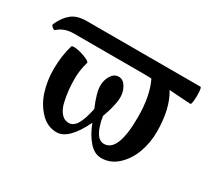

<svg xmlns="http://www.w3.org/2000/svg" viewBox="-95 -569 805 734"><g transform="rotate(30 307.0 -202.0)"><path d="M214.8 11.2Q174.3 11.2 143.8 -20.5Q113.3 -52.2 99.1 -97.4Q85 -142.6 85 -191.9Q85 -252 100.1 -301.8Q105 -306.6 124.5 -303.5Q144 -300.3 165 -291.5Q186 -282.7 184.1 -276.9Q172.9 -240.7 172.9 -200.2Q172.9 -175.3 175.3 -151.6Q177.7 -127.9 183.8 -101.6Q189.9 -75.2 203.6 -59.1Q217.3 -43 236.8 -43Q258.3 -43 272.2 -66.7Q286.1 -90.3 295.9 -138.2Q271 -196.3 271 -227.1Q271 -252 283.4 -272Q295.9 -292 315.9 -292Q335.4 -292 347.7 -271.5Q359.9 -251 359.9 -226.1Q359.9 -192.4 337.9 -131.8Q353 -41 394 -41Q456.1 -41 456.1 -193.8Q456.1 -288.1 426.8 -348.1Q414.6 -349.1 392.1 -349.1H85Q42 -349.1 16.1 -325.2Q11.7 -320.8 3.2 -327.9Q-5.4 -335 -2.9 -340.8Q13.7 -377.4 37.6 -396.2Q61.5 -415 103 -415H605Q608.9 -415 610.4 -395.8Q611.8 -376.5 609.9 -357.4Q607.9 -338.4 604 -338.9Q584 -339.8 549.1 -342.3Q514.2 -344.7 508.8 -345.2Q546.9 -283.2 546.9 -182.1Q546.9 -133.8 531 -90.1Q515.1 -46.4 483.6 -17.6Q452.1 11.2 412.1 11.2Q381.8 11.2 357.2 -16.8Q332.5 -44.9 315.9 -88.9Q267.6 11.2 214.8 11.2Z"/></g></svg>

Font: Junicode SmCond Medium
Style: Regular
Weight: 500
Width: 4
Designer: Peter S. Baker
Version: Version 2.206